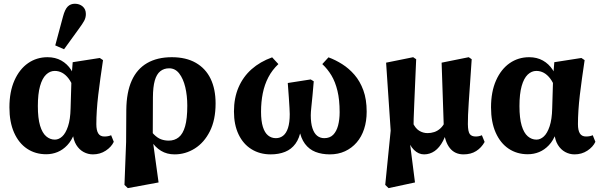

<svg xmlns="http://www.w3.org/2000/svg" viewBox="-20 -801 3172 1015"><path d="M224 14.4Q166.8 14.4 123 -14.9Q79.3 -44.1 54.5 -99.8Q29.8 -155.5 29.8 -233.4Q29.8 -316.2 56.4 -375.9Q83 -435.5 128.4 -467.1Q173.8 -498.6 231.4 -498.6Q272.4 -498.6 303.9 -481Q335.3 -463.4 355.7 -432.1Q376.1 -400.8 382.3 -359.1H389.6L370.4 -332.4Q358.3 -365.1 342.7 -385.7Q327 -406.3 308.7 -416.2Q290.5 -426.1 269.2 -426.1Q244.2 -426.1 223.7 -406.6Q203.3 -387.1 191.7 -345.9Q180.1 -304.6 180.1 -240.5Q180.1 -175.9 191.8 -136.9Q203.6 -97.9 224.1 -80.4Q244.6 -62.9 269.9 -62.9Q290.7 -62.9 308.9 -79.6Q327.1 -96.2 339.5 -133.1Q351.9 -169.9 353.2 -228.4L358.1 -394.1L364.3 -472.2L507.5 -494.5L524.6 -483.1Q517.3 -434 510.8 -387.6Q504.3 -341.3 499.3 -298.7Q494.3 -256.1 491.8 -217.4Q489.3 -178.7 489.3 -144.7Q489.3 -111.8 499.5 -95.6Q509.6 -79.4 531.9 -79.4Q542.6 -79.4 551.5 -81.2Q560.4 -82.9 567.5 -86.2L581.5 -51.3Q568.8 -24.1 539 -4.5Q509.2 15.1 471.2 15.1Q445.2 15.1 422 2.6Q398.8 -9.9 383.3 -34.9Q367.8 -60 364.8 -96.4L373.2 -96.1Q358.7 -57.5 335.5 -33.2Q312.4 -8.8 284.1 2.8Q255.9 14.4 224 14.4ZM272.1 -561 313.2 -714Q323.3 -751.8 338.2 -766.5Q353 -781.2 375.9 -781.2Q400.3 -781.2 417.1 -766.8Q433.9 -752.4 433.9 -726.9Q433.9 -707.5 425 -691.1Q416.1 -674.8 398.4 -650.8L318.6 -540.6Z M638 176.5 646.7 -50.2 647.7 -220.7Q648.7 -313.1 676.2 -374.6Q703.7 -436.1 757.5 -467.4Q811.3 -498.6 888.2 -498.6Q963.6 -498.6 1015.4 -468.8Q1067.3 -438.9 1093.5 -384.4Q1119.7 -329.9 1119.7 -253.9Q1119.7 -167.4 1089.7 -107.4Q1059.6 -47.4 1010 -16.1Q960.4 15.1 902.8 15.1Q862.7 15.1 831.5 -3.6Q800.4 -22.4 778.9 -56.5Q757.3 -90.6 745.4 -134.8H743.4L754 -145.9Q774.4 -109.9 793.4 -90.7Q812.4 -71.6 831.5 -64.6Q850.6 -57.6 871.9 -57.6Q902.8 -57.6 924.9 -75.3Q947.1 -93.1 958.6 -133.4Q970.1 -173.6 970.1 -242.1Q970.1 -295.5 959.4 -340.4Q948.6 -385.3 927.4 -412.6Q906.3 -439.9 874.2 -439.9Q846.6 -439.9 827.2 -424.3Q807.8 -408.8 798.2 -375Q788.7 -341.2 788.4 -286.6L787.5 -73.5V-60.3L818.3 163.5L655.7 193.5Z M1410.8 15.1Q1353.5 15.1 1309.5 -12.2Q1265.5 -39.5 1241.2 -90.5Q1216.8 -141.5 1216.8 -211.5Q1216.8 -283.1 1241 -339.2Q1265.1 -395.2 1310 -435.1Q1355 -474.9 1418.7 -497.9L1451.7 -462.2Q1418.8 -431.2 1398.6 -392.5Q1378.4 -353.7 1369.2 -308Q1360 -262.4 1360 -210.5Q1360 -161.2 1369.7 -130.3Q1379.3 -99.4 1397.1 -85Q1414.8 -70.6 1438.5 -70.6Q1460.2 -70.6 1476.7 -83.5Q1493.2 -96.3 1502.5 -124.5Q1511.7 -152.7 1511.7 -198Q1511.7 -208.9 1510.4 -230.1Q1509 -251.3 1507 -284.6Q1505 -317.8 1501.3 -362.2L1622.5 -381.1L1638.6 -371.2Q1635.9 -334.3 1632.3 -298.8Q1628.8 -263.2 1625.9 -235.2Q1622.9 -207.1 1622.9 -191.7Q1622.9 -150.1 1631.7 -123.3Q1640.4 -96.5 1656.4 -83.5Q1672.5 -70.6 1694.3 -70.6Q1723.7 -70.6 1741.4 -88.5Q1759 -106.5 1767.3 -137.7Q1775.5 -169 1775.5 -208.1Q1775.5 -273.3 1764 -320.7Q1752.6 -368.1 1732.2 -402.2Q1711.7 -436.2 1683.8 -462.2L1716.5 -497.9Q1753.1 -484.5 1788.9 -461.9Q1824.6 -439.4 1853.9 -405.6Q1883.2 -371.8 1900.8 -323.8Q1918.4 -275.9 1918.4 -210.5Q1918.4 -160.4 1904.9 -119.1Q1891.4 -77.8 1865.6 -47.9Q1839.7 -18 1803.8 -1.4Q1767.9 15.1 1723.8 15.1Q1681.2 15.1 1647.7 2Q1614.2 -11.2 1592.1 -40.8Q1570.1 -70.3 1561.7 -118.3H1571.5Q1563.4 -70.4 1541.8 -41Q1520.2 -11.6 1487 1.7Q1453.8 15.1 1410.8 15.1Z M2016.5 176.5 2045.3 -110.5 2021.1 -469.7 2164.1 -498.6 2180.1 -487.9Q2176.8 -411.1 2174.3 -354Q2171.9 -297 2170 -253.7Q2168 -210.5 2166.9 -174.5Q2165.7 -138.4 2165.7 -103.3L2143.2 -76.2L2173.8 163.5L2034.1 193.5ZM2430.4 15.1Q2384.3 15.1 2357.8 -18.5Q2331.3 -52.2 2326.5 -111.3V-116.4L2314.6 -469.7L2457.9 -498.6L2473.6 -487.9Q2468.3 -409.4 2464.5 -353.7Q2460.7 -298.1 2458 -259.4Q2455.4 -220.7 2454.3 -193.5Q2453.1 -166.2 2453.4 -144.5Q2454 -104.6 2463.7 -92Q2473.4 -79.4 2494.9 -79.4Q2504.2 -79.4 2512.3 -81.2Q2520.5 -82.9 2527.4 -86.2L2542 -50.6Q2525.1 -20.1 2497.3 -2.5Q2469.6 15.1 2430.4 15.1ZM2221.8 15.1Q2192.8 15.1 2168.7 -8.3Q2144.6 -31.8 2129 -81.3H2127L2160.9 -155.1Q2174.7 -123.1 2195.5 -110.2Q2216.3 -97.3 2240.3 -97.3Q2258.1 -97.3 2275.5 -102.9Q2292.9 -108.5 2308.4 -122.5Q2323.8 -136.4 2334.8 -161.1L2354.1 -147H2352.1Q2341.4 -92.8 2322.3 -56.5Q2303.2 -20.2 2277.8 -2.5Q2252.3 15.1 2221.8 15.1Z M2770 14.4Q2712.8 14.4 2669 -14.9Q2625.3 -44.1 2600.5 -99.8Q2575.8 -155.5 2575.8 -233.4Q2575.8 -316.2 2602.4 -375.9Q2629 -435.5 2674.4 -467.1Q2719.8 -498.6 2777.4 -498.6Q2818.4 -498.6 2849.9 -481Q2881.3 -463.4 2901.7 -432.1Q2922.1 -400.8 2928.3 -359.1H2935.6L2916.4 -332.4Q2904.3 -365.1 2888.7 -385.7Q2873 -406.3 2854.7 -416.2Q2836.5 -426.1 2815.2 -426.1Q2790.2 -426.1 2769.7 -406.6Q2749.3 -387.1 2737.7 -345.9Q2726.1 -304.6 2726.1 -240.5Q2726.1 -175.9 2737.8 -136.9Q2749.6 -97.9 2770.1 -80.4Q2790.6 -62.9 2815.9 -62.9Q2836.7 -62.9 2854.9 -79.6Q2873.1 -96.2 2885.5 -133.1Q2897.9 -169.9 2899.2 -228.4L2904.1 -394.1L2910.3 -472.2L3053.5 -494.5L3070.6 -483.1Q3063.3 -434 3056.8 -387.6Q3050.3 -341.3 3045.3 -298.7Q3040.3 -256.1 3037.8 -217.4Q3035.3 -178.7 3035.3 -144.7Q3035.3 -111.8 3045.5 -95.6Q3055.6 -79.4 3077.9 -79.4Q3088.6 -79.4 3097.5 -81.2Q3106.4 -82.9 3113.5 -86.2L3127.5 -51.3Q3114.8 -24.1 3085 -4.5Q3055.2 15.1 3017.2 15.1Q2991.2 15.1 2968 2.6Q2944.8 -9.9 2929.3 -34.9Q2913.8 -60 2910.8 -96.4L2919.2 -96.1Q2904.7 -57.5 2881.5 -33.2Q2858.4 -8.8 2830.1 2.8Q2801.9 14.4 2770 14.4Z"/></svg>

Font: Source Serif 4 Variable
Style: Regular
Weight: 400
Designer: Frank Grießhammer
Foundry: Adobe
Version: Version 4.005;hotconv 1.1.0;makeotfexe 2.6.0